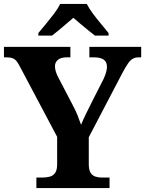

<svg xmlns="http://www.w3.org/2000/svg" viewBox="-20 -951 734 971"><path d="M164 0V-53H194Q216 -53 233 -58Q250 -63 259.5 -77.5Q269 -92 269 -120V-259L84 -608Q74 -628 65.5 -639.5Q57 -651 45 -656Q33 -661 13 -661H0V-714H336V-661H318Q288 -661 273 -648.5Q258 -636 258 -616Q258 -603 262.5 -588.5Q267 -574 274 -561L348 -419Q363 -391 372.5 -367Q382 -343 390 -320Q400 -345 415 -375.5Q430 -406 446 -438L504 -552Q514 -574 517.5 -589Q521 -604 521 -612Q521 -638 504.5 -649.5Q488 -661 455 -661H432V-714H694V-661H682Q665 -661 652.5 -654.5Q640 -648 628 -631Q616 -614 600 -584L429 -257V-121Q429 -92 438 -77.5Q447 -63 462.5 -58Q478 -53 496 -53H534V0ZM174 -784Q190 -803 211.5 -829Q233 -855 253.5 -882Q274 -909 284 -931H419Q430 -909 450 -882Q470 -855 492 -829Q514 -803 529 -784V-771H460Q446 -782 426 -798Q406 -814 386 -831Q366 -848 351 -861Q336 -848 316 -831Q296 -814 277 -798Q258 -782 243 -771H174Z"/></svg>

Font: Noto Serif Hebrew
Style: Bold
Weight: 700
Version: Version 2.003